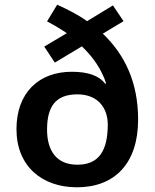

<svg xmlns="http://www.w3.org/2000/svg" viewBox="-20 -786 659 816"><path d="M223 -766 180 -695C209 -680 239 -662 264 -645L168 -588L213 -520L328 -589C374 -545 411 -493 431 -432L427 -430C401 -465 353 -481 285 -481C145 -481 50 -392 50 -237C50 -81 157 10 307 10C467 10 567 -91 567 -278C567 -438 509 -555 417 -643L505 -696L460 -763L350 -696C313 -723 269 -745 223 -766ZM309 -385C397 -385 438 -326 438 -257C438 -145 400 -86 309 -86C218 -86 180 -148 180 -235C180 -334 217 -385 309 -385Z"/></svg>

Font: Noto Sans Myanmar UI SemiBold
Style: Regular
Weight: 600
Designer: Monotype Design Team
Foundry: Monotype Imaging Inc.
Version: Version 2.103